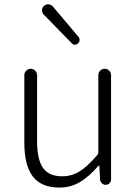

<svg xmlns="http://www.w3.org/2000/svg" viewBox="-20 -849 630 882"><path d="M252.9 12.7Q169.9 12.7 130.9 -38.1Q91.8 -88.9 91.8 -192.4V-503.9Q91.8 -515.6 100.6 -524.4Q109.4 -533.2 121.1 -533.2Q132.8 -533.2 141.6 -524.4Q150.4 -515.6 150.4 -503.9V-199.2Q150.4 -116.2 177.7 -77.6Q205.1 -39.1 265.6 -39.1Q309.6 -39.1 346.2 -62Q382.8 -85 427.7 -137.7Q431.6 -142.6 431.6 -150.4V-503.9Q431.6 -515.6 440.4 -524.4Q449.2 -533.2 460.9 -533.2Q472.7 -533.2 481.4 -524.4Q490.2 -515.6 490.2 -503.9V-24.4Q490.2 -14.6 482.9 -7.3Q475.6 0 465.3 0Q455.1 0 447.8 -7.3Q440.4 -14.6 439.5 -24.4L436.5 -86.9Q435.5 -87.9 434.1 -87.9Q432.6 -87.9 431.6 -86.9Q389.6 -38.1 347.2 -12.7Q304.7 12.7 252.9 12.7ZM338.9 -650.4Q333 -643.6 324.2 -643.6Q315.4 -643.6 309.6 -650.4L180.7 -782.2Q172.9 -790 172.9 -801.8Q172.9 -813.5 182.6 -822.3Q190.4 -829.1 201.2 -829.1Q202.1 -829.1 203.1 -829.1Q214.8 -828.1 222.7 -819.3L339.8 -680.7Q345.7 -674.8 345.7 -666Q345.7 -656.2 338.9 -650.4Z"/></svg>

Font: irohamaru Light
Style: Regular
Weight: 200
Designer: [Source Han Sans]
Ryoko NISHIZUKA  (kana & ideographs); Paul D. Hunt (Latin, Greek & Cyrillic); Wenlong ZHANG  (bopomofo
Version: Version 1.01